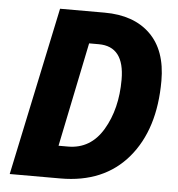

<svg xmlns="http://www.w3.org/2000/svg" viewBox="-52 -763 751 811"><g transform="rotate(5 324.0 -357.0)"><path d="M19 0H234Q418 0 520.5 -121Q623 -242 623 -448Q623 -577 553 -645.5Q483 -714 359 -714H170ZM214 -137 305 -579H346Q455 -579 455 -438Q455 -314 402.5 -225.5Q350 -137 254 -137Z"/></g></svg>

Font: Noto Sans Display Extra
Style: Italic
Weight: 800
Italic angle: -12°
Designer: Monotype Design Team
Foundry: Monotype Imaging Inc.
Version: Version 1.900